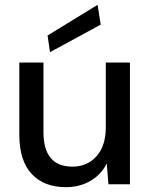

<svg xmlns="http://www.w3.org/2000/svg" viewBox="-20 -763 627 795"><path d="M253 12Q162 12 111 -43Q60 -98 60 -205V-504H160V-216Q160 -73 280 -73Q341 -73 379.5 -116Q418 -159 418 -235V-504H518V0H429L422 -86Q399 -40 354.5 -14Q310 12 253 12ZM187 -547 177 -616 384 -743 397 -661Z"/></svg>

Font: AWOL-DM Medium
Style: Regular
Weight: 500
Designer: Colophon Foundry, Jonny Pinhorn, Mikhail Sharanda
Foundry: Colophon Foundry
Version: Version 1.000;Glyphs 3.2.3 (3260)